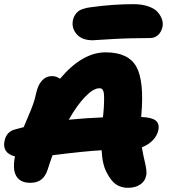

<svg xmlns="http://www.w3.org/2000/svg" viewBox="-36 -873 836 924"><path d="M410.2 -679.2Q358.4 -679.2 333 -708.5Q307.6 -737.8 314.9 -775.9Q320.3 -800.3 338.1 -816.4Q356 -832.5 398.9 -837.9Q508.3 -853 606 -853Q647.9 -853 678.7 -842Q709.5 -831.1 723.9 -813.7Q738.3 -796.4 743.9 -778.6Q749.5 -760.7 746.1 -744.1Q740.7 -719.2 724.9 -704.6Q709 -689.9 686 -689.9Q583.5 -689.9 498.3 -684.6Q413.1 -679.2 410.2 -679.2ZM580.1 30.8Q546.9 30.8 523.2 14.9Q499.5 -1 480 -38.1Q456.5 -77.6 453.1 -149.9Q376.5 -146 216.8 -126Q198.7 -75.2 193.8 -58.1Q183.1 -24.9 162.8 -9Q142.6 6.8 109.9 6.8Q62 6.8 42.7 -25.1Q23.4 -57.1 36.1 -120.1Q-26.4 -136.7 -14.2 -194.8Q-4.9 -239.7 36.1 -250Q66.4 -258.8 78.1 -261.2Q85 -278.8 99.6 -312.5Q114.3 -346.2 123 -370.6Q131.8 -395 137.2 -420.9Q145.5 -462.4 165.5 -484.6Q185.5 -506.8 214.8 -506.8Q233.9 -506.8 252.9 -494.1Q359.9 -621.1 472.2 -621.1Q582 -621.1 620.4 -551.5Q658.7 -481.9 644 -316.9Q643.1 -314.9 643.1 -310.1Q694.3 -308.1 713.1 -293Q731.9 -277.8 726.1 -247.1Q720.7 -220.7 700 -198.7Q679.2 -176.8 647 -164.1Q649.9 -144 655 -120.4Q660.2 -96.7 663.1 -84.7Q666 -72.8 668.2 -54.4Q670.4 -36.1 667 -26.9Q662.1 -0.5 638.4 15.1Q614.7 30.8 580.1 30.8ZM441.9 -448.2Q413.6 -448.2 374.8 -408.4Q335.9 -368.7 294.9 -296.9Q388.2 -305.7 459 -308.1Q459.5 -310.1 460 -314.7Q460.4 -319.3 460.9 -321.8Q464.4 -357.4 464.8 -381.8Q465.3 -406.2 464.4 -419.2Q463.4 -432.1 459.5 -438.7Q455.6 -445.3 451.9 -446.8Q448.2 -448.2 441.9 -448.2Z"/></svg>

Font: Shantell Sans Irregular Bouncy
Style: Italic
Weight: 800
Italic angle: -11.31°
Designer: Stephen Nixon, Anya Danilova, Shantell Martin
Foundry: Arrow Type
Version: Version 1.006;[9816181b4]